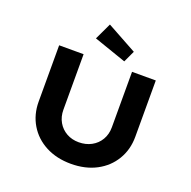

<svg xmlns="http://www.w3.org/2000/svg" viewBox="-160 -1100 1254 1263"><g transform="rotate(20 467.5 -468.5)"><path d="M467.6 6Q367.5 6 290.9 -34.2Q214.4 -74.4 171.9 -145.4Q129.4 -216.4 129.4 -306V-700.4H300.6V-312Q300.6 -263.1 322.5 -225.2Q344.4 -187.3 382.2 -166.1Q420.1 -144.9 467.6 -144.9Q517 -144.9 556.2 -166.1Q595.3 -187.3 617.5 -225.2Q639.7 -263.1 639.7 -312V-700.4H805.9V-306Q805.9 -216.4 763.3 -145.4Q720.8 -74.4 644.6 -34.2Q568.4 6 467.6 6ZM568 -747.5 341.3 -826 396.6 -943 605.5 -828.2Z"/></g></svg>

Font: Lexend Giga
Style: Regular
Weight: 400
Designer: Bonnie Shaver-Troup, Thomas Jockin
Foundry: Lexend
Version: Version 1.007